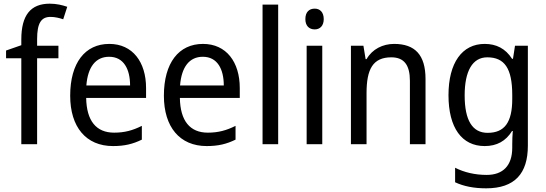

<svg xmlns="http://www.w3.org/2000/svg" viewBox="-20 -785 2970 1045"><path d="M298 -468V-536H182V-572C182 -659 204 -693 255 -693C279 -693 304 -687 324 -680L346 -748C320 -757 288 -765 251 -765C147 -765 96 -703 96 -570V-539L13 -510V-468H96V0H182V-468Z M575 -546C443 -546 362 -443 362 -264C362 -94 448 10 595 10C658 10 703 -1 752 -25V-100C702 -75 658 -63 601 -63C504 -63 451 -127 449 -252H775V-306C775 -447 702 -546 575 -546ZM574 -476C653 -476 688 -409 688 -320H450C458 -421 501 -476 574 -476Z M1085 -546C953 -546 872 -443 872 -264C872 -94 958 10 1105 10C1168 10 1213 -1 1262 -25V-100C1212 -75 1168 -63 1111 -63C1014 -63 961 -127 959 -252H1285V-306C1285 -447 1212 -546 1085 -546ZM1084 -476C1163 -476 1198 -409 1198 -320H960C968 -421 1011 -476 1084 -476Z M1494 0V-760H1409V0Z M1693 -738C1663 -738 1642 -720 1642 -681C1642 -644 1663 -625 1693 -625C1721 -625 1742 -644 1742 -681C1742 -719 1721 -738 1693 -738ZM1734 -536H1649V0H1734Z M2125 -546C2064 -546 2006 -518 1975 -463H1970L1958 -536H1890V0H1975V-278C1975 -408 2009 -473 2110 -473C2180 -473 2211 -430 2211 -345V0H2296V-355C2296 -487 2238 -546 2125 -546Z M2618 -546C2495 -546 2421 -443 2421 -267C2421 -89 2494 10 2618 10C2684 10 2733 -17 2767 -72H2771C2769 -53 2768 -18 2768 0V19C2768 117 2717 167 2629 167C2565 167 2506 153 2457 128V207C2504 229 2559 240 2626 240C2782 240 2853 159 2853 8V-536H2783L2772 -465H2767C2731 -521 2681 -546 2618 -546ZM2632 -473C2726 -473 2768 -413 2768 -268V-246C2768 -119 2726 -62 2634 -62C2551 -62 2509 -130 2509 -266C2509 -399 2552 -473 2632 -473Z"/></svg>

Font: Noto Sans Ethiopic SemiCondensed
Style: Regular
Weight: 400
Width: 4
Designer: Monotype Design Team
Foundry: Monotype Imaging Inc.
Version: Version 2.102